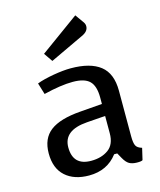

<svg xmlns="http://www.w3.org/2000/svg" viewBox="-117 -861 798 957"><g transform="rotate(-15 282.0 -382.5)"><path d="M476 -358V-123Q476 -89 483 -74.5Q490 -60 514 -53L500 7Q493 12 469.5 11.5Q446 11 431 2.5Q416 -6 402 -31L387 -58H371Q318 12 224 12Q147 12 102 -28.5Q57 -69 57 -146Q57 -223 107 -261Q157 -299 263 -307L377 -316V-349Q377 -409 351 -434.5Q325 -460 264.5 -460Q204 -460 114 -438L96 -497Q130 -510 182 -519Q234 -528 272 -528Q373 -528 424.5 -487.5Q476 -447 476 -358ZM377 -165V-254L281 -247Q159 -238 159 -150Q159 -56 253 -56Q306 -56 341.5 -81.5Q377 -107 377 -165ZM402 -711Q402 -684 368 -669L194 -587L163 -632L363 -777L395 -732Q402 -722 402 -711Z"/></g></svg>

Font: Voces
Style: Regular
Weight: 400
Designer: Ana Paula Megda, Pablo Ugerman
Foundry: Ana Paula Megda, Pablo Ugerman
Version: Version 1.003